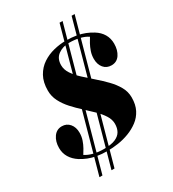

<svg xmlns="http://www.w3.org/2000/svg" viewBox="-228 -961 1091 1214"><g transform="rotate(-30 318.0 -354.0)"><path d="M425 -840 155 132H133L403 -840ZM513 -840 243 132H221L491 -840ZM391 -700Q345 -700 311 -675.5Q277 -651 277 -602Q277 -569 297.5 -538.5Q318 -508 350.5 -478Q383 -448 419.5 -416.5Q456 -385 488.5 -351.5Q521 -318 541.5 -281.5Q562 -245 562 -203Q562 -151 543 -114Q524 -77 491.5 -52.5Q459 -28 419.5 -13Q380 2 339.5 8Q299 14 262 14Q219 14 185.5 8Q152 2 125.5 -8.5Q99 -19 75 -34Q41 -56 22.5 -86.5Q4 -117 4 -155Q4 -202 26.5 -234Q49 -266 87 -266Q122 -266 143.5 -240.5Q165 -215 165 -175Q165 -147 156.5 -122Q148 -97 136 -76Q124 -55 115 -41Q139 -25 172.5 -16.5Q206 -8 248 -8Q301 -8 331 -21Q361 -34 374 -57Q387 -80 387 -112Q387 -143 368 -173Q349 -203 319 -232.5Q289 -262 255.5 -292.5Q222 -323 192 -356Q162 -389 143 -426Q124 -463 124 -505Q124 -566 147.5 -608Q171 -650 209 -675Q247 -700 291.5 -711Q336 -722 378 -722Q423 -722 456 -716Q489 -710 515.5 -699.5Q542 -689 566 -674Q600 -653 618 -622.5Q636 -592 636 -553Q636 -506 614.5 -474Q593 -442 554 -442Q518 -442 497 -467.5Q476 -493 476 -533Q476 -561 484.5 -586Q493 -611 504.5 -632Q516 -653 525 -667Q502 -683 467.5 -691.5Q433 -700 391 -700Z"/></g></svg>

Font: Playfair Display ExtraBold
Style: Italic
Weight: 800
Italic angle: -14°
Designer: Claus Eggers Sørensen
Foundry: Claus Eggers Sørensen
Version: Version 1.203